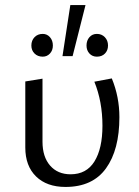

<svg xmlns="http://www.w3.org/2000/svg" viewBox="-20 -731 551 759"><path d="M80 -148V-409L148 -420V-171Q148 -111 178 -76.5Q208 -42 259 -42Q322 -42 353.5 -93Q385 -144 385 -234Q385 -329 353 -408L422 -421Q452 -348 452 -268Q452 -139 399 -65.5Q346 8 239 8Q165 8 122.5 -33.5Q80 -75 80 -148ZM258 -711H318L267 -509H227ZM104 -551Q104 -571 116.5 -584Q129 -597 149 -597Q166 -597 177.5 -584Q189 -571 189 -551Q189 -532 177.5 -519.5Q166 -507 149 -507Q129 -507 116.5 -519.5Q104 -532 104 -551ZM322 -551Q322 -571 333.5 -584Q345 -597 363 -597Q382 -597 394.5 -584Q407 -571 407 -551Q407 -532 395 -519.5Q383 -507 363 -507Q345 -507 333.5 -519.5Q322 -532 322 -551Z"/></svg>

Font: LXGW Bright GB
Style: Regular
Weight: 400
Designer: Christian Thalmann (Catharsis Fonts)
Foundry: LXGW / Christian Thalmann (Catharsis Fonts) / Fontworks Inc.
Version: Version 5.510